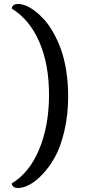

<svg xmlns="http://www.w3.org/2000/svg" viewBox="-20 -767 472 960"><path d="M70.8 172.9Q53.2 172.9 46.1 165.5Q39.1 158.2 39.1 149.9Q126.5 97.2 175.3 -18.8Q224.1 -134.8 225.1 -287.1Q226.1 -440.4 178 -554Q129.9 -667.5 39.1 -724.1Q39.1 -732.4 46.1 -739.7Q53.2 -747.1 70.8 -747.1Q87.9 -747.1 108.6 -739Q129.4 -731 153.6 -712.9Q177.7 -694.8 201.2 -668.9Q224.6 -643.1 246.3 -604.7Q268.1 -566.4 284.7 -520.8Q301.3 -475.1 311 -414.3Q320.8 -353.5 320.8 -286.1Q320.8 -193.4 302.2 -113.8Q283.7 -34.2 255.4 17.1Q227.1 68.4 192.4 104.7Q157.7 141.1 126.7 157Q95.7 172.9 70.8 172.9Z"/></svg>

Font: Arima Madurai Medium
Style: Regular
Weight: 500
Designer: Joana Correia and Natanael Gama
Foundry: NDISCOVER
Version: Version 1.019;PS 001.019;hotconv 1.0.88;makeotf.lib2.5.64775